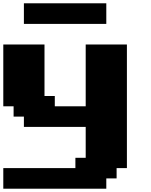

<svg xmlns="http://www.w3.org/2000/svg" viewBox="-20 -1145 915 1165"><path d="M0 0H625V-62.5H687.5V-125H750V-875H500V-500H312.5V-562.5H250V-875H0V-500H62.5V-437.5H125V-375H500V-187.5H437.5V-125H0ZM125 -1000H625V-1125H125Z"/></svg>

Font: Faithful 32x
Style: Bold
Weight: 400
Foundry: Faithful Resource Pack
Version: Version 1.0; January 27, 2023